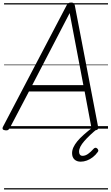

<svg xmlns="http://www.w3.org/2000/svg" viewBox="-32 -1014 871 1513"><path d="M11 13Q-5 12 -10 4Q-15 -4 -7 -18L493 -972Q499 -984 506.5 -989Q514 -994 529 -994Q543 -994 549 -988.5Q555 -983 558 -969L741 -15Q744 -2 738 5Q732 12 717 13Q703 15 697.5 9.5Q692 4 688 -10L635 -293H196L47 -9Q39 5 32 10Q25 15 11 13ZM222 -343H625L517 -911ZM604 260Q573 260 554.5 242.5Q536 225 536 193Q536 170 546.5 147Q557 124 577 99.5Q597 75 627.5 48Q658 21 699 -11L740 -8V-3Q706 24 679 49.5Q652 75 632 98Q612 121 601.5 141.5Q591 162 591 181Q591 196 598 205Q605 214 619 214Q640 214 661.5 199Q683 184 707 157Q712 152 719 150.5Q726 149 734 156Q741 163 742.5 170Q744 177 738 184Q722 207 699.5 224.5Q677 242 652.5 251Q628 260 604 260ZM0 469H819V479H0ZM0 -20H819V0H0ZM0 -505H819V-500H0ZM0 -989H819V-979H0Z"/></svg>

Font: Playwrite DE VA Guides
Style: Regular
Weight: 400
Designer: Veronika Burian, José Scaglione
Foundry: TypeTogether
Version: Version 1.003